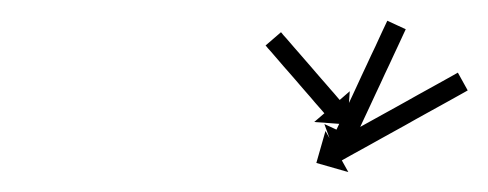

<svg xmlns="http://www.w3.org/2000/svg" viewBox="-20 -534 480 189"><path d="M378.8 -503.9C379 -504.3 379.2 -504.8 379.4 -505.2L361.3 -513.6C361.1 -513.2 360.9 -512.8 360.7 -512.4C360.2 -511.3 359.6 -510.1 359.1 -509C358.3 -507.2 357.5 -505.5 356.6 -503.7C355.6 -501.4 354.5 -499.1 353.4 -496.8C352.2 -494.1 350.9 -491.4 349.7 -488.7C348.2 -485.7 346.8 -482.7 345.4 -479.7C343.9 -476.4 342.4 -473.2 340.9 -470C339.4 -466.6 337.8 -463.3 336.2 -460C334.7 -456.6 333.1 -453.3 331.6 -450C330.1 -446.7 328.6 -443.5 327.1 -440.3C325.7 -437.3 324.2 -434.2 322.8 -431.2C321.6 -428.5 320.3 -425.8 319.1 -423.1C318 -420.8 316.9 -418.5 315.9 -416.3C315 -414.5 314.2 -412.7 313.4 -411C312.9 -409.8 312.3 -408.7 311.8 -407.6C311.6 -407.2 311.4 -406.8 311.2 -406.4L299.3 -411.9L310.5 -381.1L341.3 -392.3L329.4 -397.9C329.6 -398.3 329.7 -398.7 329.9 -399.1C330.5 -400.2 331 -401.4 331.5 -402.5C332.3 -404.3 333.2 -406 334 -407.8C335 -410.1 336.1 -412.4 337.2 -414.7C338.4 -417.4 339.7 -420.1 341 -422.8C342.4 -425.8 343.8 -428.8 345.2 -431.8C346.7 -435.1 348.2 -438.3 349.7 -441.5C351.3 -444.9 352.8 -448.2 354.4 -451.5C355.9 -454.9 357.5 -458.2 359 -461.5C360.5 -464.8 362 -468 363.6 -471.2C365 -474.2 366.4 -477.3 367.8 -480.3C369 -483 370.3 -485.7 371.6 -488.4C372.6 -490.7 373.7 -493 374.8 -495.3C375.6 -497 376.4 -498.8 377.2 -500.5C377.8 -501.7 378.3 -502.8 378.8 -503.9ZM439 -444.2C439.5 -444.5 440 -444.7 440.4 -445L430.7 -462.5C430.3 -462.2 429.8 -461.9 429.3 -461.7C428 -461 426.7 -460.2 425.4 -459.5C423.4 -458.4 421.3 -457.2 419.3 -456.1C416.6 -454.6 414 -453.2 411.4 -451.7C408.2 -450 405.1 -448.2 402 -446.5C398.5 -444.5 395 -442.6 391.5 -440.7C387.8 -438.6 384 -436.5 380.3 -434.4C376.5 -432.3 372.6 -430.2 368.8 -428C364.9 -425.9 361.1 -423.7 357.2 -421.6C353.5 -419.5 349.7 -417.5 346 -415.4C342.5 -413.4 339 -411.5 335.5 -409.6C332.4 -407.8 329.3 -406.1 326.2 -404.3C323.5 -402.9 320.9 -401.4 318.2 -399.9C316.2 -398.8 314.2 -397.7 312.1 -396.5C310.8 -395.8 309.5 -395.1 308.2 -394.4C307.7 -394.1 307.3 -393.8 306.8 -393.6L300.4 -405.1L291.4 -373.6L322.9 -364.6L316.5 -376.1C317 -376.4 317.4 -376.6 317.9 -376.9C319.2 -377.6 320.5 -378.3 321.8 -379.1C323.9 -380.2 325.9 -381.3 327.9 -382.5C330.6 -383.9 333.2 -385.4 335.9 -386.9C339 -388.6 342.1 -390.3 345.3 -392.1C348.7 -394 352.2 -396 355.7 -397.9C359.5 -400 363.2 -402 366.9 -404.1C370.8 -406.3 374.6 -408.4 378.5 -410.5C382.3 -412.7 386.2 -414.8 390 -417C393.8 -419 397.5 -421.1 401.2 -423.2C404.7 -425.1 408.2 -427.1 411.7 -429C414.8 -430.7 417.9 -432.5 421.1 -434.2C423.7 -435.7 426.4 -437.1 429 -438.6C431 -439.7 433.1 -440.9 435.1 -442C436.4 -442.7 437.7 -443.5 439 -444.2ZM257.2 -501.6C257 -501.8 256.8 -502.1 256.6 -502.3L241.4 -489.2C241.7 -489 241.9 -488.7 242.1 -488.5C242.7 -487.8 243.3 -487.1 243.9 -486.3C244.9 -485.3 245.8 -484.2 246.8 -483.1C248 -481.6 249.3 -480.2 250.5 -478.8C251.9 -477.1 253.4 -475.4 254.9 -473.7C256.5 -471.9 258.1 -470 259.7 -468.1C261.5 -466.1 263.2 -464.1 265 -462.1C266.8 -460 268.6 -457.9 270.4 -455.9C272.2 -453.8 274 -451.7 275.8 -449.6C277.5 -447.6 279.2 -445.6 281 -443.6C282.6 -441.7 284.2 -439.9 285.9 -438C287.3 -436.3 288.8 -434.6 290.2 -432.9C291.5 -431.5 292.7 -430.1 293.9 -428.7C294.9 -427.6 295.8 -426.5 296.8 -425.4C297.4 -424.7 298 -424 298.6 -423.3C298.8 -423 299.1 -422.8 299.3 -422.5L289.3 -413.9L322 -411.5L324.3 -444.2L314.4 -435.6C314.2 -435.9 314 -436.1 313.7 -436.4C313.1 -437.1 312.5 -437.8 311.9 -438.5C311 -439.6 310 -440.7 309.1 -441.8C307.8 -443.2 306.6 -444.6 305.4 -446C303.9 -447.7 302.4 -449.4 301 -451.1C299.4 -453 297.7 -454.8 296.1 -456.7C294.4 -458.7 292.6 -460.7 290.9 -462.7C289.1 -464.8 287.3 -466.9 285.5 -469C283.7 -471 281.9 -473.1 280.1 -475.2C278.3 -477.2 276.6 -479.2 274.9 -481.2C273.2 -483.1 271.6 -485 270 -486.8C268.5 -488.5 267.1 -490.2 265.6 -491.9C264.4 -493.3 263.1 -494.7 261.9 -496.2C260.9 -497.3 260 -498.4 259 -499.4C258.4 -500.2 257.8 -500.9 257.2 -501.6Z"/></svg>

Font: FRB American Cursive Just Arrows Extrabold
Style: Bold Italic
Weight: 800
Italic angle: -25°
Version: Version 2.0;Modular Font Editor K font №1